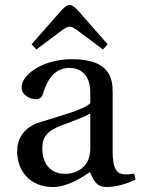

<svg xmlns="http://www.w3.org/2000/svg" viewBox="-20 -740 565 772"><path d="M107 -562 126 -541 229 -618C240 -626 252 -633 260 -633C269 -633 280 -626 291 -618L394 -541L413 -562L296 -695C284 -708 272 -720 260 -720C248 -720 237 -709 224 -695ZM49 -130C49 -55 99 12 193 12C251 12 310 -27 342 -48C356 -11 372 12 407 12C444 12 487 1 525 -18L519 -42C505 -39 483 -37 468 -41C450 -45 433 -64 433 -127V-369C433 -427 420 -502 269 -502C156 -502 67 -443 67 -388C67 -356 104 -341 123 -341C144 -341 150 -352 155 -369C177 -443 218 -467 258 -467C297 -467 343 -447 343 -367V-325C318 -299 221 -274 142 -249C70 -227 49 -177 49 -130ZM150 -144C150 -191 172 -215 228 -236C268 -251 321 -270 343 -284V-143C343 -62 281 -41 242 -41C180 -41 150 -85 150 -144Z"/></svg>

Font: Lingua Franca
Style: Regular
Weight: 400
Version: Version 1.19